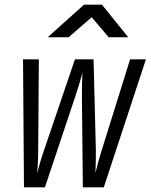

<svg xmlns="http://www.w3.org/2000/svg" viewBox="-20 -805 647 825"><path d="M83 0 79 -550H147L144 -156Q144 -130 142.5 -104Q141 -78 140 -61Q144 -78 151.5 -104Q159 -130 168 -156L302 -550H382L392 -156Q392 -131 391.5 -105Q391 -79 390 -61Q394 -79 401 -105Q408 -131 416 -156L539 -550H607L426 0H336L332 -383Q332 -410 332.5 -442.5Q333 -475 334 -493Q330 -475 320 -442.5Q310 -410 301 -383L173 0ZM185 -645 341 -785H418L531 -645H447L374 -731L275 -645Z"/></svg>

Font: JetBrains Mono NL Light
Style: Italic
Weight: 300
Italic angle: -9°
Designer: Philipp Nurullin, Konstantin Bulenkov
Foundry: JetBrains
Version: Version 2.304; ttfautohint (v1.8.4.7-5d5b)